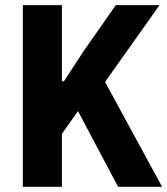

<svg xmlns="http://www.w3.org/2000/svg" viewBox="-20 -718 643 738"><path d="M433.9 0H603L383.9 -403.1L593 -698.2H425.1L301.8 -522L225.9 -405.9H218V-698.2H67.8V0H218V-203.8L279.8 -290.8Z"/></svg>

Font: Margiela Mono Bold
Style: Regular
Weight: 700
Designer: Mike Abbink, Paul van der Laan, Pieter van Rosmalen
Foundry: Bold Monday
Version: Version 2.003 2021